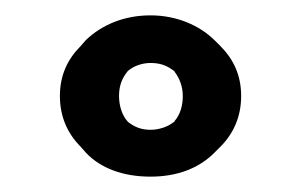

<svg xmlns="http://www.w3.org/2000/svg" viewBox="-20 -897 392 250"><path d="M135 -772C135 -784 138 -794 146 -804L147 -805C154 -811 165 -815 176 -815C188 -815 197 -812 206 -805H207V-804C214 -795 218 -784 218 -772C218 -760 215 -748 207 -739V-738H206C199 -732 187 -728 176 -728C165 -728 156 -731 147 -738L146 -739C139 -747 135 -759 135 -772ZM58 -772C58 -745 68 -723 85 -706L92 -698C111 -678 140 -667 176 -667C211 -667 239 -678 259 -698L267 -706C284 -723 294 -745 294 -772C294 -799 284 -820 267 -837L260 -844C240 -864 210 -877 176 -877C142 -877 113 -865 92 -845L85 -837C68 -820 58 -799 58 -772Z"/></svg>

Font: Hussar Woodtype
Style: Bd
Weight: 900
Foundry: Cannot Into Space Fonts
Version: Version 1.07